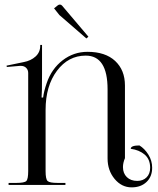

<svg xmlns="http://www.w3.org/2000/svg" viewBox="-20 -810 691 841"><path d="M358.4 -641.6 240.2 -744.1 216.8 -773.4 232.4 -786.1Q237.3 -790 242.2 -790Q248 -790 252 -785.2L367.2 -649.4ZM17.6 0V-8.8H51.8Q86.9 -8.8 95.2 -17.1Q103.5 -25.4 103.5 -60.5V-490.2Q103.5 -503.9 94.7 -512.7Q85.9 -521.5 71.3 -521.5Q69.3 -521.5 67.4 -521.5L9.8 -516.6L8.8 -522.5L84 -538.1Q115.2 -543.9 135.7 -562.5Q156.2 -581.1 156.2 -609.4V-613.3H164.1V-485.4Q164.1 -400.4 162.1 -382.8H168.9Q171.9 -409.2 184.6 -446.3Q206.1 -508.8 254.4 -545.9Q302.7 -583 363.3 -583Q441.4 -583 484.4 -543Q527.3 -502.9 527.3 -435.5V-117.2Q518.6 -96.7 518.6 -78.1Q518.6 -50.8 535.6 -34.2Q552.7 -17.6 581.1 -17.6Q606.4 -17.6 622.1 -33.2Q637.7 -48.8 637.7 -75.2Q637.7 -112.3 613.8 -132.8Q589.8 -153.3 552.7 -158.2Q552.7 -172.9 590.8 -172.9Q613.3 -159.2 629.9 -132.8Q646.5 -106.4 646.5 -75.2Q646.5 -36.1 621.6 -12.7Q596.7 10.7 556.6 10.7Q512.7 10.7 481.9 -26.4Q451.2 -63.5 451.2 -116.2V-418.9Q451.2 -566.4 355.5 -566.4Q279.3 -566.4 229.5 -500Q179.7 -433.6 179.7 -328.1V-60.5Q179.7 -25.4 188.5 -17.1Q197.3 -8.8 232.4 -8.8H266.6V0Z"/></svg>

Font: FoglihtenNo07
Style: Regular
Weight: 500
Designer: gluk (gluksza@wp.pl)
Foundry: gluk (gluksza@wp.pl)
Version: Version 0.871